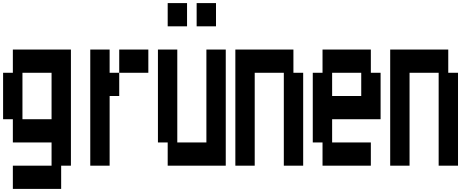

<svg xmlns="http://www.w3.org/2000/svg" viewBox="-20 -1050 3040 1240"><path d="M63 170V20H313V-130H63V-280H0V-580H63V-730H438V20H375V170ZM125 -280H313V-580H125Z M688 -580H750V-430H688V20H563V-730H688ZM938 -730V-580H750V-730Z M1063 -880V-1030H1188V-880ZM1250 -880V-1030H1375V-880ZM1063 20V-130H1000V-730H1125V-130H1313V-730H1438V20Z M1500 20V-730H1875V-580H1938V20H1813V-580H1625V20Z M2063 20V-130H2000V-580H2063V-730H2375V-580H2438V-280H2125V-130H2375V20ZM2125 -430H2313V-580H2125Z M2500 20V-730H2875V-580H2938V20H2813V-580H2625V20Z"/></svg>

Font: 2P VHS
Style: Regular
Weight: 400
Designer: CodeMan38
Foundry: CodeMan38
Version: Version 3.000